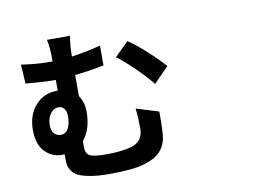

<svg xmlns="http://www.w3.org/2000/svg" viewBox="-86 -953 1672 1149"><g transform="rotate(-10 750.0 -378.5)"><path d="M189.5 -298.8Q189.5 -267.6 205.1 -249.5Q220.7 -231.4 244.1 -231.4Q276.4 -231.4 291.5 -260.7Q306.6 -290 306.6 -335Q306.6 -363.3 293.9 -379.9Q281.2 -396.5 259.8 -396.5Q230.5 -396.5 210 -369.1Q189.5 -341.8 189.5 -298.8ZM712.9 -308.6 849.6 -266.6Q849.6 -138.7 842.8 -104.5Q828.1 -30.3 763.7 4.9Q738.3 18.6 702.1 29.3Q636.7 49.8 487.3 49.8Q420.9 49.8 374 41Q327.1 32.2 302.7 20.5Q278.3 8.8 265.1 -12.2Q252 -33.2 249.5 -49.8Q247.1 -66.4 247.1 -91.8V-113.3Q242.2 -112.3 231.4 -112.3Q170.9 -112.3 127.9 -156.7Q85 -201.2 85 -290Q85 -378.9 135.7 -437Q186.5 -495.1 267.6 -495.1H272.5V-560.5H252Q199.2 -560.5 89.8 -570.3L83 -686.5Q178.7 -672.9 243.2 -672.9H272.5V-680.7Q272.5 -759.8 261.7 -805.7H401.4Q391.6 -747.1 391.6 -681.6Q481.4 -694.3 568.4 -716.8V-596.7Q492.2 -580.1 391.6 -569.3V-441.4Q420.9 -399.4 420.9 -340.8Q420.9 -234.4 368.2 -171.9V-132.8Q368.2 -97.7 391.1 -83.5Q414.1 -69.3 496.1 -69.3Q585.9 -69.3 648.4 -86.9Q719.7 -108.4 719.7 -186.5Q719.7 -254.9 712.9 -308.6ZM650.4 -631.8 734.4 -714.8Q778.3 -686.5 843.3 -627.4Q908.2 -568.4 944.3 -526.4L853.5 -433.6Q813.5 -483.4 752.9 -542.5Q692.4 -601.6 650.4 -631.8Z"/></g></svg>

Font: Bpmf Zihi Sans Bold
Style: Bold
Weight: 700
Foundry: But Ko
Version: Version 1.320